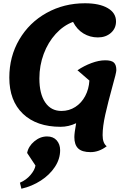

<svg xmlns="http://www.w3.org/2000/svg" viewBox="-20 -746 803 1175"><path d="M633 149Q586 185 534 185Q482 185 458.5 162.5Q435 140 435 93Q435 69 446 8Q400 30 351 30Q204 30 120.5 -49.5Q37 -129 37 -271Q37 -400 98 -504Q159 -608 265 -667Q371 -726 500 -726Q588 -726 639 -696.5Q690 -667 690 -615Q690 -572 658.5 -544.5Q627 -517 579 -517Q531 -517 491 -541Q451 -565 427 -612Q368 -590 321 -538.5Q274 -487 247.5 -416Q221 -345 221 -266Q221 -172 256.5 -119.5Q292 -67 356 -67Q403 -67 441 -91.5Q479 -116 501.5 -158.5Q524 -201 527 -253L454 -316Q494 -343 539.5 -360Q585 -377 624 -377Q662 -377 677 -363Q692 -349 692 -317Q692 -301 668 -217Q641 -119 624.5 -45.5Q608 28 608 81Q608 130 633 149ZM268 89Q306 89 327 113Q348 137 348 173Q348 227 316 275.5Q284 324 230 359Q176 394 111 409L102 372Q140 356 166.5 325Q193 294 197 267L146 190Q154 149 190 119Q226 89 268 89Z"/></svg>

Font: Lemonada SemiBold
Style: Regular
Weight: 600
Designer: Mohamed Gaber (Arabic) Eduardo Tunni (Latin)
Foundry: Kief Type Foundry
Version: Version 3.006